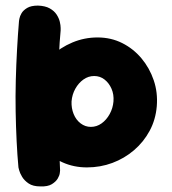

<svg xmlns="http://www.w3.org/2000/svg" viewBox="-20 -670 617 687"><path d="M291 -71Q244 -71 204 -89Q164 -107 135 -139Q106 -171 91.5 -213Q77 -255 81 -303Q85 -351 106 -393.5Q127 -436 161.5 -468Q196 -500 239 -518Q282 -536 329 -536Q377 -536 417 -516Q457 -496 486 -461.5Q515 -427 530 -383Q545 -339 541 -290Q537 -242 515.5 -202Q494 -162 459.5 -132.5Q425 -103 382 -87Q339 -71 291 -71ZM124 -3Q98 -3 82.5 -13.5Q67 -24 59 -37.5Q51 -51 48.5 -61Q46 -71 46 -71Q42 -114 39.5 -165Q37 -216 36 -271Q35 -326 36.5 -382.5Q38 -439 41 -493Q44 -547 48 -595Q48 -595 49.5 -603.5Q51 -612 57 -622.5Q63 -633 77 -641.5Q91 -650 116 -650Q142 -649 158 -640Q174 -631 182.5 -618Q191 -605 194 -592Q197 -579 197 -570Q197 -561 197 -561Q193 -520 191 -472Q189 -424 188.5 -371.5Q188 -319 188.5 -265Q189 -211 191 -158.5Q193 -106 195 -60Q195 -60 194 -51Q193 -42 186.5 -31Q180 -20 165.5 -11Q151 -2 124 -3ZM305 -216Q326 -216 343.5 -228.5Q361 -241 372.5 -262Q384 -283 386 -307Q388 -332 379 -352.5Q370 -373 354 -385.5Q338 -398 317 -398Q296 -398 278.5 -385.5Q261 -373 249.5 -352.5Q238 -332 236 -307Q235 -283 243.5 -262Q252 -241 268.5 -228.5Q285 -216 305 -216Z"/></svg>

Font: Sour Gummy Black
Style: Bold
Weight: 700
Version: Version 1.000